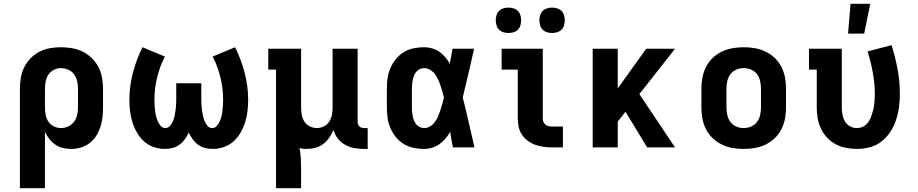

<svg xmlns="http://www.w3.org/2000/svg" viewBox="-20 -777 4840 1012"><path d="M85 215V-310Q85 -339 90 -368Q95 -397 108 -423Q121 -449 141.5 -470Q162 -491 188 -504.5Q214 -518 243 -523Q272 -528 301 -528Q330 -528 359.5 -523Q389 -518 415.5 -505Q442 -492 463.5 -471Q485 -450 498.5 -424Q512 -398 517.5 -369Q523 -340 523 -310V-210Q523 -184 520 -158Q517 -132 509 -107.5Q501 -83 487 -61Q473 -39 452.5 -23Q432 -7 406.5 0.5Q381 8 355 8Q333 8 311.5 3Q290 -2 272 -14.5Q254 -27 240 -44.5Q226 -62 217 -82V215ZM301 -102Q321 -102 339.5 -110.5Q358 -119 370 -135Q382 -151 386.5 -170.5Q391 -190 391 -210V-310Q391 -330 386.5 -349.5Q382 -369 370.5 -385Q359 -401 340 -409.5Q321 -418 301 -418Q282 -418 264 -409Q246 -400 235.5 -384Q225 -368 221 -348.5Q217 -329 217 -310V-210Q217 -191 220.5 -171.5Q224 -152 235 -136Q246 -120 264 -111Q282 -102 301 -102Z M848 8Q819 8 790 -2Q761 -12 739 -32Q717 -52 702 -78Q687 -104 678 -132.5Q669 -161 665.5 -191Q662 -221 662 -251Q662 -323 680.5 -393.5Q699 -464 731 -528L849 -479Q822 -426 808 -368Q794 -310 794 -251Q794 -236 795 -222Q796 -208 797.5 -193.5Q799 -179 802.5 -165Q806 -151 811.5 -138Q817 -125 827 -113.5Q837 -102 851 -102Q867 -102 877 -114.5Q887 -127 892.5 -141Q898 -155 901 -170Q904 -185 906 -200Q908 -215 908.5 -230Q909 -245 909 -260V-338H1041V-260Q1041 -245 1041.5 -230Q1042 -215 1044 -200Q1046 -185 1049 -170Q1052 -155 1057.5 -141Q1063 -127 1073 -114.5Q1083 -102 1099 -102Q1113 -102 1123 -113.5Q1133 -125 1138.5 -138Q1144 -151 1147.5 -165Q1151 -179 1152.5 -193.5Q1154 -208 1155 -222Q1156 -236 1156 -251Q1156 -310 1142 -368Q1128 -426 1101 -479L1219 -528Q1251 -464 1269.5 -393.5Q1288 -323 1288 -251Q1288 -221 1284.5 -191Q1281 -161 1272 -132.5Q1263 -104 1248 -78Q1233 -52 1211 -32Q1189 -12 1160 -2Q1131 8 1102 8Q1081 8 1061 3Q1041 -2 1024.5 -14Q1008 -26 996 -42.5Q984 -59 975 -78Q966 -59 954 -42.5Q942 -26 925.5 -14Q909 -2 889 3Q869 8 848 8Z M1435 215V-410H1394V-520H1567V-210Q1567 -191 1570.5 -171.5Q1574 -152 1584.5 -136Q1595 -120 1613 -111Q1631 -102 1650 -102Q1669 -102 1687 -111Q1705 -120 1715.5 -136Q1726 -152 1729.5 -171.5Q1733 -191 1733 -210V-520H1865V-136Q1865 -129 1867 -122.5Q1869 -116 1874 -111Q1879 -106 1885.5 -104Q1892 -102 1899 -102H1918V8H1899Q1873 8 1847.5 3.5Q1822 -1 1799.5 -13.5Q1777 -26 1760.5 -47Q1744 -68 1738 -92Q1729 -71 1715.5 -51.5Q1702 -32 1683.5 -18Q1665 -4 1642 2Q1619 8 1596 8Q1587 8 1577.5 7Q1568 6 1559 4Q1564 30 1565.5 56Q1567 82 1567 107V215Z M2216 8Q2188 8 2160.5 2.5Q2133 -3 2109 -17.5Q2085 -32 2067 -54Q2049 -76 2038 -101.5Q2027 -127 2023 -154.5Q2019 -182 2019 -210V-310Q2019 -338 2023 -365.5Q2027 -393 2038 -418.5Q2049 -444 2067 -466Q2085 -488 2109 -502.5Q2133 -517 2160.5 -522.5Q2188 -528 2216 -528Q2237 -528 2257.5 -522Q2278 -516 2295.5 -504Q2313 -492 2326.5 -476Q2340 -460 2351 -442Q2355 -461 2358 -480.5Q2361 -500 2365 -520H2479Q2464 -456 2449.5 -391.5Q2435 -327 2419 -263Q2436 -198 2450.5 -132Q2465 -66 2481 0H2367Q2363 -20 2359.5 -40.5Q2356 -61 2353 -82Q2342 -63 2328 -46.5Q2314 -30 2296.5 -17.5Q2279 -5 2258 1.5Q2237 8 2216 8ZM2216 -102Q2233 -102 2248 -111.5Q2263 -121 2273 -135Q2283 -149 2289.5 -165Q2296 -181 2301.5 -197Q2307 -213 2311.5 -229.5Q2316 -246 2320 -263Q2316 -279 2311.5 -295Q2307 -311 2301.5 -327Q2296 -343 2289 -358.5Q2282 -374 2272 -387Q2262 -400 2247 -409Q2232 -418 2216 -418Q2204 -418 2193 -413Q2182 -408 2174.5 -399Q2167 -390 2162.5 -379Q2158 -368 2155.5 -356.5Q2153 -345 2152 -333.5Q2151 -322 2151 -310V-210Q2151 -198 2152 -186.5Q2153 -175 2155.5 -163.5Q2158 -152 2162.5 -141Q2167 -130 2174.5 -121Q2182 -112 2193 -107Q2204 -102 2216 -102Z M2890 0Q2868 0 2845.5 -3Q2823 -6 2802 -13.5Q2781 -21 2762.5 -34.5Q2744 -48 2731.5 -66.5Q2719 -85 2714 -107Q2709 -129 2709 -152V-410H2624V-520H2841V-152Q2841 -142 2844.5 -133.5Q2848 -125 2855.5 -119.5Q2863 -114 2872 -112Q2881 -110 2890 -110H2947V0ZM2890 -603Q2877 -603 2863.5 -607Q2850 -611 2840.5 -620.5Q2831 -630 2827 -643.5Q2823 -657 2823 -670Q2823 -683 2827 -696.5Q2831 -710 2840.5 -719.5Q2850 -729 2863.5 -733Q2877 -737 2890 -737Q2903 -737 2916.5 -733Q2930 -729 2939.5 -719.5Q2949 -710 2953 -696.5Q2957 -683 2957 -670Q2957 -657 2953 -643.5Q2949 -630 2939.5 -620.5Q2930 -611 2916.5 -607Q2903 -603 2890 -603ZM2660 -603Q2647 -603 2633.5 -607Q2620 -611 2610.5 -620.5Q2601 -630 2597 -643.5Q2593 -657 2593 -670Q2593 -683 2597 -696.5Q2601 -710 2610.5 -719.5Q2620 -729 2633.5 -733Q2647 -737 2660 -737Q2673 -737 2686.5 -733Q2700 -729 2709.5 -719.5Q2719 -710 2723 -696.5Q2727 -683 2727 -670Q2727 -657 2723 -643.5Q2719 -630 2709.5 -620.5Q2700 -611 2686.5 -607Q2673 -603 2660 -603Z M3391 0 3277 -188 3236 -136V0H3104V-520H3236V-311L3386 -520H3538L3350 -281L3538 0Z M3900 8Q3870 8 3841 3Q3812 -2 3785 -15Q3758 -28 3736.5 -48.5Q3715 -69 3701.5 -95.5Q3688 -122 3682.5 -151Q3677 -180 3677 -210V-310Q3677 -340 3682.5 -369Q3688 -398 3701.5 -424.5Q3715 -451 3736.5 -471.5Q3758 -492 3785 -505Q3812 -518 3841 -523Q3870 -528 3900 -528Q3930 -528 3959 -523Q3988 -518 4015 -505Q4042 -492 4063.5 -471.5Q4085 -451 4098.5 -424.5Q4112 -398 4117.5 -369Q4123 -340 4123 -310V-210Q4123 -180 4117.5 -151Q4112 -122 4098.5 -95.5Q4085 -69 4063.5 -48.5Q4042 -28 4015 -15Q3988 -2 3959 3Q3930 8 3900 8ZM3900 -102Q3920 -102 3939 -110Q3958 -118 3970 -134Q3982 -150 3986.5 -170Q3991 -190 3991 -210V-310Q3991 -330 3986.5 -350Q3982 -370 3970 -386Q3958 -402 3939 -410Q3920 -418 3900 -418Q3880 -418 3861 -410Q3842 -402 3830 -386Q3818 -370 3813.5 -350Q3809 -330 3809 -310V-210Q3809 -190 3813.5 -170Q3818 -150 3830 -134Q3842 -118 3861 -110Q3880 -102 3900 -102Z M4496 8Q4468 8 4439.5 2.5Q4411 -3 4385.5 -16.5Q4360 -30 4340 -51Q4320 -72 4307.5 -98Q4295 -124 4290 -152.5Q4285 -181 4285 -210V-410H4244V-520H4417V-210Q4417 -191 4420.5 -172.5Q4424 -154 4433.5 -137.5Q4443 -121 4460 -111.5Q4477 -102 4496 -102Q4510 -102 4523.5 -107Q4537 -112 4547 -122Q4557 -132 4563.5 -144.5Q4570 -157 4574.5 -170.5Q4579 -184 4582.5 -197.5Q4586 -211 4587.5 -225Q4589 -239 4590 -253Q4591 -267 4591 -281Q4591 -338 4580.5 -394.5Q4570 -451 4553 -506L4679 -539Q4699 -477 4711 -412.5Q4723 -348 4723 -282Q4723 -247 4718.5 -212.5Q4714 -178 4703 -145Q4692 -112 4673 -82.5Q4654 -53 4626.5 -31.5Q4599 -10 4565 -1Q4531 8 4496 8ZM4450 -600 4463 -757H4567L4535 -600Z"/></svg>

Font: Iosevka Etoile Extrabold
Style: Regular
Weight: 800
Designer: Belleve Invis
Foundry: Belleve Invis
Version: Version 22.1.2; ttfautohint (v1.8.4)